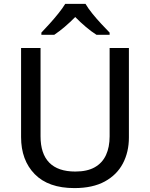

<svg xmlns="http://www.w3.org/2000/svg" viewBox="-20 -962 776 992"><path d="M646 -713.9V-252Q646 -176.8 615 -117.7Q584 -58.6 521.5 -24.4Q459 9.8 364.3 9.8Q230 9.8 159.4 -62.3Q88.9 -134.3 88.9 -253.9V-713.9H189.5V-257.8Q189.5 -167.5 234.6 -121.6Q279.8 -75.7 369.1 -75.7Q430.7 -75.7 469.7 -97.9Q508.8 -120.1 527.6 -160.9Q546.4 -201.7 546.4 -257.8V-713.9ZM421.9 -941.9Q434.6 -919.9 456.8 -892.3Q479 -864.7 503.4 -838.6Q527.8 -812.5 546.4 -793.5V-782.2H478.5Q452.1 -798.8 423.6 -823Q395 -847.2 368.7 -874Q342.3 -847.2 314.5 -823.5Q286.6 -799.8 260.3 -782.2H193.8V-793.5Q212.4 -813 236.1 -839.1Q259.8 -865.2 281.7 -892.6Q303.7 -919.9 316.9 -941.9Z"/></svg>

Font: Open Sans Medium
Style: Regular
Weight: 500
Designer: Monotype Design Team
Foundry: Monotype Imaging Inc.
Version: Version 3.000